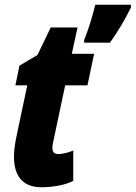

<svg xmlns="http://www.w3.org/2000/svg" viewBox="-20 -780 573 810"><path d="M335 -611V-600H444C478 -648 506 -694 533 -750L532 -760H382C369 -708 354 -658 335 -611ZM156 10C193 10 252 3 289 -17V-145C264 -134 238 -130 228 -130C208 -130 201 -138 201 -158C201 -165 203 -175 205 -184L255 -420H349L377 -553H283L307 -664H194L138 -548L62 -503L45 -420H95L50 -207C42 -169 39 -143 39 -119C39 -45 69 10 156 10Z"/></svg>

Font: Noto Sans ExtraCondensed Black
Style: Italic
Weight: 900
Width: 2
Italic angle: -12°
Designer: Monotype Design Team
Foundry: Monotype Imaging Inc.
Version: Version 2.013